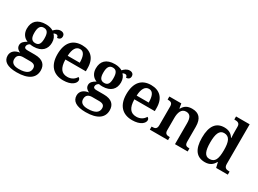

<svg xmlns="http://www.w3.org/2000/svg" viewBox="-41 -1599 3597 2676"><g transform="rotate(30 1757.5 -261.5)"><path d="M234 237C425 237 515 165 515 47C515 -45 460 -104 333 -104H217C176 -104 162 -116 162 -138C162 -165 182 -185 203 -195C216 -192 243 -190 258 -190C393 -190 457 -264 457 -367C457 -424 437 -462 410 -489C421 -496 433 -500 449 -500C471 -500 483 -484 483 -461C528 -461 545 -488 545 -518C545 -548 524 -574 481 -574C434 -574 401 -544 377 -518C351 -535 308 -548 258 -548C119 -548 54 -479 54 -363C54 -287 94 -231 155 -209C103 -180 75 -152 75 -110C75 -64 108 -38 141 -25C67 -16 10 25 10 97C10 187 84 237 234 237ZM256 -245C195 -245 174 -288 174 -364C174 -443 194 -492 255 -492C317 -492 336 -445 336 -365C336 -287 317 -245 256 -245ZM236 182C150 182 114 148 114 94C114 24 165 8 211 8H320C379 8 409 27 409 75C409 139 363 182 236 182Z M851 10C985 10 1043 -51 1043 -98C1043 -119 1030 -133 1015 -138C992 -96 946 -61 878 -61C785 -61 738 -120 735 -258H1064V-308C1064 -466 979 -548 840 -548C688 -548 602 -452 602 -265C602 -91 690 10 851 10ZM931 -319H737C741 -428 778 -487 841 -487C906 -487 931 -422 931 -319Z M1344 237C1535 237 1625 165 1625 47C1625 -45 1570 -104 1443 -104H1327C1286 -104 1272 -116 1272 -138C1272 -165 1292 -185 1313 -195C1326 -192 1353 -190 1368 -190C1503 -190 1567 -264 1567 -367C1567 -424 1547 -462 1520 -489C1531 -496 1543 -500 1559 -500C1581 -500 1593 -484 1593 -461C1638 -461 1655 -488 1655 -518C1655 -548 1634 -574 1591 -574C1544 -574 1511 -544 1487 -518C1461 -535 1418 -548 1368 -548C1229 -548 1164 -479 1164 -363C1164 -287 1204 -231 1265 -209C1213 -180 1185 -152 1185 -110C1185 -64 1218 -38 1251 -25C1177 -16 1120 25 1120 97C1120 187 1194 237 1344 237ZM1366 -245C1305 -245 1284 -288 1284 -364C1284 -443 1304 -492 1365 -492C1427 -492 1446 -445 1446 -365C1446 -287 1427 -245 1366 -245ZM1346 182C1260 182 1224 148 1224 94C1224 24 1275 8 1321 8H1430C1489 8 1519 27 1519 75C1519 139 1473 182 1346 182Z M1961 10C2095 10 2153 -51 2153 -98C2153 -119 2140 -133 2125 -138C2102 -96 2056 -61 1988 -61C1895 -61 1848 -120 1845 -258H2174V-308C2174 -466 2089 -548 1950 -548C1798 -548 1712 -452 1712 -265C1712 -91 1800 10 1961 10ZM2041 -319H1847C1851 -428 1888 -487 1951 -487C2016 -487 2041 -422 2041 -319Z M2243 0H2536V-49H2531C2487 -49 2457 -58 2457 -115V-313C2457 -397 2482 -471 2558 -471C2626 -471 2648 -421 2648 -335V0H2852V-49H2847C2802 -49 2778 -58 2778 -120V-354C2778 -490 2718 -548 2612 -548C2540 -548 2493 -524 2458 -461H2453L2440 -536H2248V-487H2253C2297 -487 2327 -478 2327 -421V-119C2327 -58 2295 -49 2250 -49H2243Z M3132 10C3210 10 3256 -26 3286 -82H3291L3310 0H3498V-49H3490C3444 -49 3411 -61 3411 -122V-760H3192V-711H3200C3244 -711 3281 -703 3281 -647V-578C3281 -544 3282 -499 3285 -467H3280C3251 -514 3207 -547 3131 -547C3001 -547 2928 -460 2928 -267C2928 -75 3001 10 3132 10ZM3165 -61C3090 -61 3061 -129 3061 -267C3061 -403 3090 -477 3165 -477C3254 -477 3281 -403 3281 -268C3281 -128 3254 -61 3165 -61Z"/></g></svg>

Font: Noto Serif Ethiopic SemiBold
Style: Regular
Weight: 600
Designer: Monotype Design Team
Foundry: Monotype Imaging Inc.
Version: Version 2.102